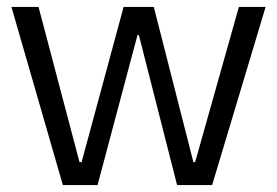

<svg xmlns="http://www.w3.org/2000/svg" viewBox="-20 -533 798 553"><path d="M161 0 13 -513H91L209 -66H215L336 -513H423L537 -66H542L668 -513H745L591 0H490L380 -432H376L261 0Z"/></svg>

Font: Bricolage Grotesque 48pt Light
Style: Regular
Weight: 300
Designer: Mathieu Triay
Foundry: Atelier Triay
Version: Version 1.000; ttfautohint (v1.8.4.7-5d5b);gftools[0.9.32]